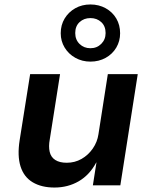

<svg xmlns="http://www.w3.org/2000/svg" viewBox="-20 -830 677 860"><path d="M224 10Q166 10 126.5 -13.5Q87 -37 72 -84.5Q57 -132 68 -202L115 -498H249L203 -206Q197 -174 202.5 -150Q208 -126 227.5 -113.5Q247 -101 279 -101Q315 -101 345 -118Q375 -135 395.5 -164.5Q416 -194 421 -229L463 -498H597L519 0H396L412 -102H411Q381 -46 332.5 -18Q284 10 224 10ZM385 -554Q348 -554 317.5 -571Q287 -588 269.5 -617Q252 -646 252 -681Q252 -718 269.5 -747Q287 -776 317 -793Q347 -810 385 -810Q423 -810 453.5 -793Q484 -776 501 -747Q518 -718 518 -681Q518 -646 501 -617Q484 -588 453.5 -571Q423 -554 385 -554ZM385 -614Q414 -614 433.5 -633.5Q453 -653 453 -682Q453 -713 433.5 -731Q414 -749 385 -749Q356 -749 336.5 -731Q317 -713 317 -682Q317 -652 336.5 -633Q356 -614 385 -614Z"/></svg>

Font: Nunito Sans 8pt
Style: Bold Italic
Weight: 700
Italic angle: -9°
Version: Version 3.101;gftools[0.9.27]